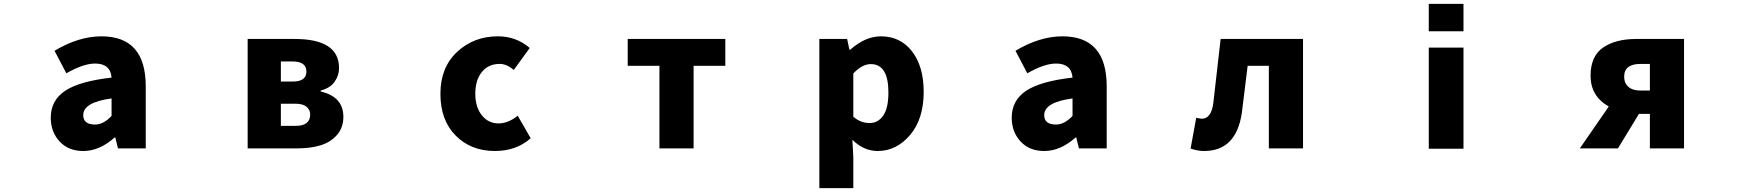

<svg xmlns="http://www.w3.org/2000/svg" viewBox="-20 -772 9040 999"><path d="M413.1 13.7Q335.9 13.7 290 -36.1Q244.1 -85.9 244.1 -159.2Q244.1 -250 319.3 -299.8Q394.5 -349.6 560.5 -368.2Q554.7 -441.4 474.6 -441.4Q414.1 -441.4 325.2 -390.6L263.7 -507.8Q389.6 -583 507.8 -583Q738.3 -583 738.3 -323.2V0H593.8L580.1 -56.6H576.2Q498 13.7 413.1 13.7ZM474.6 -124Q518.6 -124 560.5 -168.9V-259.8Q413.1 -240.2 413.1 -172.9Q413.1 -124 474.6 -124Z M1268.6 0V-569.3H1512.7Q1744.1 -569.3 1744.1 -418Q1744.1 -378.9 1720.7 -346.2Q1697.3 -313.5 1648.4 -300.8V-295.9Q1766.6 -268.6 1766.6 -164.1Q1766.6 -107.4 1732.9 -69.3Q1699.2 -31.2 1647 -15.6Q1594.7 0 1527.3 0ZM1441.4 -347.7H1502.9Q1574.2 -347.7 1574.2 -399.4Q1574.2 -452.1 1502.9 -452.1H1441.4ZM1441.4 -117.2H1518.6Q1593.8 -117.2 1593.8 -175.8Q1593.8 -201.2 1574.7 -216.8Q1555.7 -232.4 1517.6 -232.4H1441.4Z M2554.7 13.7Q2430.7 13.7 2351.1 -66.4Q2271.5 -146.5 2271.5 -284.2Q2271.5 -420.9 2358.4 -502Q2445.3 -583 2570.3 -583Q2666 -583 2736.3 -522.5L2653.3 -408.2Q2616.2 -439.5 2580.1 -439.5Q2521.5 -439.5 2487.3 -397.5Q2453.1 -355.5 2453.1 -284.2Q2453.1 -214.8 2486.8 -172.4Q2520.5 -129.9 2574.2 -129.9Q2624 -129.9 2673.8 -169.9L2741.2 -52.7Q2667 13.7 2554.7 13.7Z M3411.1 0V-429.7H3246.1V-569.3H3753.9V-429.7H3588.9V0Z M4243.2 207V-569.3H4387.7L4399.4 -513.7H4404.3Q4482.4 -583 4563.5 -583Q4665 -583 4725.6 -504.4Q4786.1 -425.8 4786.1 -293.9Q4786.1 -153.3 4715.3 -69.8Q4644.5 13.7 4546.9 13.7Q4473.6 13.7 4415 -44.9L4419.9 43.9V207ZM4504.9 -131.8Q4548.8 -131.8 4575.7 -170.9Q4602.5 -210 4602.5 -291Q4602.5 -438.5 4510.7 -438.5Q4465.8 -438.5 4419.9 -389.6V-165Q4457 -131.8 4504.9 -131.8Z M5413.1 13.7Q5335.9 13.7 5290 -36.1Q5244.1 -85.9 5244.1 -159.2Q5244.1 -250 5319.3 -299.8Q5394.5 -349.6 5560.5 -368.2Q5554.7 -441.4 5474.6 -441.4Q5414.1 -441.4 5325.2 -390.6L5263.7 -507.8Q5389.6 -583 5507.8 -583Q5738.3 -583 5738.3 -323.2V0H5593.8L5580.1 -56.6H5576.2Q5498 13.7 5413.1 13.7ZM5474.6 -124Q5518.6 -124 5560.5 -168.9V-259.8Q5413.1 -240.2 5413.1 -172.9Q5413.1 -124 5474.6 -124Z M6245.1 13.7Q6210.9 13.7 6174.8 1L6204.1 -159.2Q6225.6 -154.3 6233.4 -154.3Q6282.2 -154.3 6293 -235.4L6331.1 -569.3H6759.8V0H6582V-429.7H6471.7Q6445.3 -212.9 6441.4 -184.6Q6412.1 13.7 6245.1 13.7Z M7414.1 -609.4V-752H7594.7V-609.4ZM7414.1 2V-524.4H7594.7V2Z M8564.5 -300.8V-439.5H8516.6Q8430.7 -439.5 8430.7 -373Q8430.7 -339.8 8452.6 -320.3Q8474.6 -300.8 8516.6 -300.8ZM8494.1 -569.3H8742.2V0H8564.5V-179.7H8507.8L8398.4 0H8200.2L8350.6 -217.8Q8255.9 -271.5 8255.9 -377.9Q8255.9 -479.5 8320.8 -524.4Q8385.7 -569.3 8494.1 -569.3Z"/></svg>

Font: Gen Shin Gothic Monospace Heavy
Style: Bold
Weight: 800
Designer: [Source Han Sans]
Ryoko NISHIZUKA  (kana & ideographs); Paul D. Hunt (Latin, Greek & Cyrillic); Wenlong ZHANG  (bopomofo
Version: Version 1.002.20150607